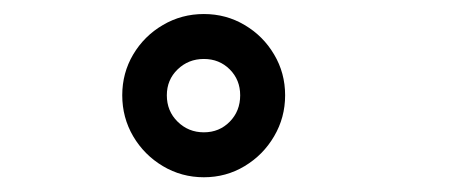

<svg xmlns="http://www.w3.org/2000/svg" viewBox="-20 -746 659 267"><path d="M263.5 -499.5Q232.5 -499.5 206.5 -515Q180.5 -530.5 165.2 -556.5Q150 -582.5 150 -613.5Q150 -644.5 165.2 -670.2Q180.5 -696 206.5 -711.2Q232.5 -726.5 263.5 -726.5Q294.5 -726.5 320.2 -711.2Q346 -696 361.2 -670.2Q376.5 -644.5 376.5 -613.5Q376.5 -582.5 361.2 -556.5Q346 -530.5 320.2 -515Q294.5 -499.5 263.5 -499.5ZM263.5 -562Q285 -562 299.5 -576.8Q314 -591.5 314 -613.5Q314 -635 299.5 -649.5Q285 -664 263.5 -664Q242 -664 227 -649.5Q212 -635 212 -613.5Q212 -591.5 227 -576.8Q242 -562 263.5 -562Z"/></svg>

Font: Sono ExtraLight Monospace Medium
Style: Regular
Weight: 500
Version: Version 2.112